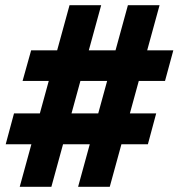

<svg xmlns="http://www.w3.org/2000/svg" viewBox="-20 -720 690 740"><path d="M281 0 473 -700H595L403 0ZM2 -164 34 -283H582L550 -164ZM56 0 248 -700H370L178 0ZM67 -408 100 -526H648L616 -408Z"/></svg>

Font: Azeret Mono Thin SemiBold
Style: Regular
Weight: 600
Version: Version 1.002